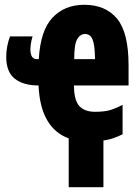

<svg xmlns="http://www.w3.org/2000/svg" viewBox="-20 -582 570 802"><path d="M267 200V-4Q209 -25 177 -80Q145 -135 141 -225Q78 -225 42 -253Q6 -281 6 -345Q6 -367 10.5 -390Q15 -413 22 -430H116Q111 -413 109 -399.5Q107 -386 107 -376Q107 -335 134 -335H142Q149 -455 199.5 -508.5Q250 -562 332 -562Q421 -562 469 -504Q517 -446 517 -310V-225H289Q289 -164 311 -139.5Q333 -115 377 -115Q419 -115 444.5 -123.5Q470 -132 492 -144V-21Q478 -14 458 -6.5Q438 1 412 5V200ZM377 -335Q376 -395 366.5 -417.5Q357 -440 335 -440Q315 -440 302.5 -418.5Q290 -397 290 -335Z"/></svg>

Font: Noto Sans Mono Condensed Black
Style: Regular
Weight: 900
Width: 3
Designer: Monotype Design Team
Foundry: Monotype Imaging Inc.
Version: Version 2.014